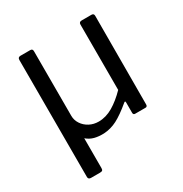

<svg xmlns="http://www.w3.org/2000/svg" viewBox="-162 -656 904 946"><g transform="rotate(-30 289.5 -182.5)"><path d="M257.5 -56.1Q299.3 -56.1 339.1 -79.7Q378.9 -103.3 418 -143.5V-515.5Q418 -530 433.6 -530H488.9Q502.6 -530 502.6 -516.3L501.5 -12.6Q501.5 0 490.4 0H431.7Q421 0 421 -11.3V-70.5Q421 -75.8 418.9 -76.9Q416.9 -78.1 411.9 -73.8Q362.3 -32.3 326.1 -13.6Q289.9 5 250.4 7.2Q220.5 8.3 196.7 2Q172.9 -4.4 154.1 -20.8V148.3Q154.1 157.8 150.4 161.4Q146.8 165 136.3 165H85.5Q70.1 165 70.1 150.9V-514.5Q70.1 -530 85.1 -530H141.2Q154.1 -530 154.1 -516.3V-148.6Q154.1 -123.4 168.1 -102.3Q182 -81.1 205.5 -68.6Q229 -56.1 257.5 -56.1Z"/></g></svg>

Font: Libre Franklin Thin
Style: Regular
Weight: 100
Designer: Pablo Impallari, Rodrigo Fuenzalida, Nhung Nguyen
Foundry: Impallari Type
Version: Version 3.000